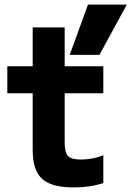

<svg xmlns="http://www.w3.org/2000/svg" viewBox="-20 -810 575 840"><path d="M301 10Q206.1 10 164.5 -27.4Q123 -64.8 123 -153V-402H12V-520H123V-690H263V-520H432V-402H263V-187.3Q263 -143 277.5 -127.5Q292 -112 333 -112Q360 -112 385.5 -117Q411 -122 432 -131V-9Q400.4 1.1 368.2 5.5Q336 10 301 10ZM415 -570H285L365 -790H535Z"/></svg>

Font: M PLUS 1 Code
Style: Regular
Weight: 400
Designer: Coji Morishita
Foundry: UNDERFOREST DESIGN
Version: Version 1.005